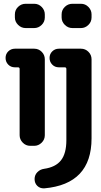

<svg xmlns="http://www.w3.org/2000/svg" viewBox="-20 -780 540 1027"><path d="M413.1 -759.8Q436.5 -759.8 453.1 -742.7Q469.7 -725.6 469.7 -703.1V-686.5Q469.7 -663.1 452.6 -646.5Q435.5 -629.9 413.1 -629.9H367.2Q343.8 -629.9 326.7 -647Q309.6 -664.1 309.6 -686.5V-703.1Q309.6 -726.6 326.7 -743.2Q343.8 -759.8 367.2 -759.8ZM413.1 -519.5Q436.5 -519.5 453.1 -502.9Q469.7 -486.3 469.7 -462.9V-40Q469.7 205.1 216.8 227.5Q194.3 228.5 179.7 214.4Q165 200.2 165 177.7Q165 156.2 179.7 141.1Q194.3 126 215.8 123Q277.3 114.3 306.2 77.6Q335 41 335 -30.3V-411.1Q335 -419.9 326.2 -419.9H294.9Q273.4 -419.9 259.3 -434.6Q245.1 -449.2 245.1 -470.2Q245.1 -491.2 259.8 -505.4Q274.4 -519.5 294.9 -519.5ZM163.1 -759.8Q186.5 -759.8 203.1 -742.7Q219.7 -725.6 219.7 -703.1V-686.5Q219.7 -663.1 202.6 -646.5Q185.5 -629.9 163.1 -629.9H117.2Q93.8 -629.9 76.7 -647Q59.6 -664.1 59.6 -686.5V-703.1Q59.6 -726.6 76.7 -743.2Q93.8 -759.8 117.2 -759.8ZM219.7 -56.6Q219.7 -33.2 202.6 -16.6Q185.5 0 163.1 0H141.6Q118.2 0 101.6 -17.1Q85 -34.2 85 -56.6V-411.1Q85 -419.9 76.2 -419.9H59.6Q38.1 -419.9 23.9 -434.6Q9.8 -449.2 9.8 -470.2Q9.8 -491.2 24.4 -505.4Q39.1 -519.5 59.6 -519.5H163.1Q186.5 -519.5 203.1 -502.9Q219.7 -486.3 219.7 -462.9Z"/></svg>

Font: Rounded Mgen+ 1mn bold
Style: Bold
Weight: 700
Designer: [Source Han Sans]
Ryoko NISHIZUKA  (kana & ideographs); Paul D. Hunt (Latin, Greek & Cyrillic); Wenlong ZHANG  (bopomofo
Version: Version 1.059.20150602